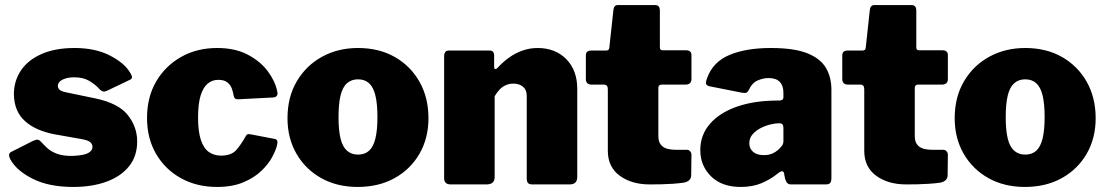

<svg xmlns="http://www.w3.org/2000/svg" viewBox="-20 -730 4378 760"><path d="M373 -378Q358 -395 334 -409.5Q310 -424 273 -424Q247 -424 228 -415Q209 -406 209 -389Q209 -382 215.5 -375Q222 -368 249 -363L355 -341Q448 -322 485.5 -275Q523 -228 523 -170Q523 -112 491 -72Q459 -32 402 -11Q345 10 270 10Q174 10 110 -22Q46 -54 21 -99Q16 -108 16 -116Q16 -124 23 -128L110 -172Q123 -178 129.5 -177Q136 -176 141 -170Q153 -157 167.5 -143.5Q182 -130 206.5 -121Q231 -112 271 -113Q292 -114 309 -117.5Q326 -121 336 -129Q346 -137 346 -149Q346 -159 337.5 -167Q329 -175 300 -180L198 -198Q122 -212 79 -250.5Q36 -289 35 -357Q35 -409 62.5 -450.5Q90 -492 144 -516Q198 -540 275 -540Q357 -540 414.5 -510.5Q472 -481 494 -444Q499 -437 502 -428Q505 -419 494 -414L402 -370Q393 -366 386 -368.5Q379 -371 373 -378Z M839 -540Q911 -540 961 -513.5Q1011 -487 1040 -448Q1069 -409 1077 -370Q1084 -345 1059 -344L922 -337Q908 -336 905 -351Q903 -364 898 -378.5Q893 -393 880.5 -403.5Q868 -414 844 -414Q820 -414 802 -399Q784 -384 774 -351.5Q764 -319 764 -265Q764 -210 775 -176.5Q786 -143 806.5 -128.5Q827 -114 855 -114Q896 -114 915.5 -136.5Q935 -159 954 -193Q956 -197 960 -198.5Q964 -200 974 -198L1068 -180Q1082 -177 1077 -157Q1073 -138 1058 -109.5Q1043 -81 1015 -54Q987 -27 943.5 -8.5Q900 10 839 10Q759 10 696.5 -24.5Q634 -59 598 -120.5Q562 -182 562 -263Q562 -346 598.5 -408Q635 -470 697.5 -505Q760 -540 839 -540Z M1396 10Q1314 10 1251.5 -25Q1189 -60 1153.5 -121.5Q1118 -183 1118 -262Q1118 -346 1155 -408.5Q1192 -471 1255 -505.5Q1318 -540 1397 -540Q1481 -540 1543.5 -504Q1606 -468 1641 -405.5Q1676 -343 1676 -262Q1676 -183 1640.5 -121.5Q1605 -60 1542 -25Q1479 10 1396 10ZM1397 -118Q1424 -118 1441 -133.5Q1458 -149 1466 -182Q1474 -215 1474 -266Q1474 -319 1466 -352Q1458 -385 1441 -400.5Q1424 -416 1397 -416Q1371 -416 1353.5 -400.5Q1336 -385 1328 -352Q1320 -319 1320 -266Q1320 -214 1328 -181.5Q1336 -149 1353.5 -133.5Q1371 -118 1397 -118Z M1764 0Q1738 0 1738 -25V-507Q1738 -530 1757 -530H1918Q1936 -530 1936 -510V-465Q1936 -459 1939.5 -457Q1943 -455 1949 -461Q1970 -484 1995 -502Q2020 -520 2048.5 -530Q2077 -540 2108 -540Q2178 -540 2221.5 -496Q2265 -452 2265 -378V-30Q2265 0 2235 0H2088Q2075 0 2070 -5.5Q2065 -11 2065 -25V-351Q2065 -374 2050.5 -386.5Q2036 -399 2012 -399Q1997 -399 1983.5 -393.5Q1970 -388 1959 -377Q1948 -366 1938 -349V-29Q1938 0 1905 0H1764Z M2599 -395Q2586 -395 2586 -382V-190Q2586 -164 2602.5 -150.5Q2619 -137 2656 -137H2699Q2707 -137 2712 -131Q2717 -125 2717 -117L2716 -37Q2716 -13 2687 -7Q2665 -4 2642.5 -2.5Q2620 -1 2597.5 -0.5Q2575 0 2552 0Q2480 0 2433 -34.5Q2386 -69 2386 -133V-377Q2386 -395 2371 -395H2323Q2299 -395 2299 -417V-511Q2299 -530 2321 -530H2380Q2391 -530 2392 -542L2408 -690Q2410 -710 2426 -710H2573Q2592 -710 2592 -688V-542Q2592 -531 2603 -531H2695Q2717 -531 2717 -512V-417Q2717 -395 2692 -395Z M3057 -42Q3030 -20 2994.5 -5Q2959 10 2912 10Q2837 10 2794.5 -32Q2752 -74 2752 -136Q2752 -195 2789.5 -239Q2827 -283 2896 -307.5Q2965 -332 3059 -332H3066Q3070 -332 3075.5 -334.5Q3081 -337 3081 -346V-363Q3081 -391 3066.5 -406Q3052 -421 3022 -421Q3001 -421 2979 -411.5Q2957 -402 2944 -374Q2940 -366 2935.5 -363.5Q2931 -361 2917 -363L2786 -389Q2779 -391 2775.5 -396.5Q2772 -402 2779 -421Q2802 -485 2867.5 -512.5Q2933 -540 3031 -540Q3124 -540 3176 -519Q3228 -498 3249.5 -461Q3271 -424 3271 -375V-27Q3271 -12 3266.5 -6Q3262 0 3248 0H3111Q3098 0 3092.5 -10.5Q3087 -21 3085 -35L3084 -42Q3081 -62 3057 -42ZM3081 -224Q3081 -242 3066 -242H3062Q3050 -242 3030.5 -237.5Q3011 -233 2992 -223.5Q2973 -214 2959.5 -199Q2946 -184 2946 -163Q2946 -142 2961 -129Q2976 -116 3003 -116Q3023 -116 3036.5 -122Q3050 -128 3058 -135Q3067 -143 3074 -151.5Q3081 -160 3081 -171V-224Z M3614 -395Q3601 -395 3601 -382V-190Q3601 -164 3617.5 -150.5Q3634 -137 3671 -137H3714Q3722 -137 3727 -131Q3732 -125 3732 -117L3731 -37Q3731 -13 3702 -7Q3680 -4 3657.5 -2.5Q3635 -1 3612.5 -0.5Q3590 0 3567 0Q3495 0 3448 -34.5Q3401 -69 3401 -133V-377Q3401 -395 3386 -395H3338Q3314 -395 3314 -417V-511Q3314 -530 3336 -530H3395Q3406 -530 3407 -542L3423 -690Q3425 -710 3441 -710H3588Q3607 -710 3607 -688V-542Q3607 -531 3618 -531H3710Q3732 -531 3732 -512V-417Q3732 -395 3707 -395Z M4037 10Q3955 10 3892.5 -25Q3830 -60 3794.5 -121.5Q3759 -183 3759 -262Q3759 -346 3796 -408.5Q3833 -471 3896 -505.5Q3959 -540 4038 -540Q4122 -540 4184.5 -504Q4247 -468 4282 -405.5Q4317 -343 4317 -262Q4317 -183 4281.5 -121.5Q4246 -60 4183 -25Q4120 10 4037 10ZM4038 -118Q4065 -118 4082 -133.5Q4099 -149 4107 -182Q4115 -215 4115 -266Q4115 -319 4107 -352Q4099 -385 4082 -400.5Q4065 -416 4038 -416Q4012 -416 3994.5 -400.5Q3977 -385 3969 -352Q3961 -319 3961 -266Q3961 -214 3969 -181.5Q3977 -149 3994.5 -133.5Q4012 -118 4038 -118Z"/></svg>

Font: Libre Franklin Thin Black
Style: Regular
Weight: 900
Version: Version 3.000